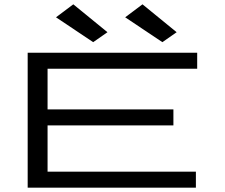

<svg xmlns="http://www.w3.org/2000/svg" viewBox="-20 -868 1040 888"><path d="M108 0V-624H892V-550H200V-362H782V-288H200V-74H886V0ZM411 -673 239 -788 319 -848 477 -719ZM731 -673 559 -788 639 -848 797 -719Z"/></svg>

Font: Inconsolata UltraExpanded
Style: Regular
Weight: 400
Width: 9
Monospace: yes
Designer: Raph Levien, Cyreal, Brenton Simpson
Foundry: Raph Levien, Cyreal, Google
Version: Version 3.000; ttfautohint (v1.8.2.53-6de2)